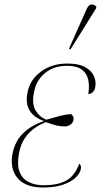

<svg xmlns="http://www.w3.org/2000/svg" viewBox="-20 -825 449 855"><path d="M171 10Q95 10 59.5 -30.5Q24 -71 35 -137Q46 -197 84.5 -233Q123 -269 174 -285V-287Q132 -301 112.5 -332Q93 -363 102 -410Q112 -469 161.5 -505.5Q211 -542 280 -542Q330 -542 358.5 -526.5Q387 -511 398 -487Q409 -463 404 -436Q401 -421 392 -413.5Q383 -406 373 -406Q379 -441 373 -469.5Q367 -498 344.5 -515Q322 -532 278 -532Q219 -532 179.5 -499Q140 -466 131 -412Q121 -361 139 -332Q157 -303 187 -292Q224 -303 249.5 -309.5Q275 -316 297 -317Q302 -312 305.5 -306.5Q309 -301 307 -290Q305 -278 293.5 -270Q282 -262 269 -262Q249 -262 232.5 -266Q216 -270 184 -281Q160 -272 135 -255Q110 -238 90.5 -209.5Q71 -181 64 -139Q55 -88 68 -57.5Q81 -27 109.5 -13.5Q138 0 175 0Q235 0 273.5 -20Q312 -40 333 -96Q343 -88 340 -72Q337 -55 318.5 -36Q300 -17 263.5 -3.5Q227 10 171 10ZM294 -605 287 -608 367 -787Q376 -805 387.5 -805Q399 -805 409 -796L408 -788Z"/></svg>

Font: Noto Serif Display SemiCondensed Thin
Style: Italic
Weight: 100
Width: 4
Italic angle: -12°
Designer: Monotype Design Team
Foundry: Monotype Imaging Inc.
Version: Version 2.009